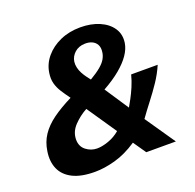

<svg xmlns="http://www.w3.org/2000/svg" viewBox="-129 -868 1023 1007"><g transform="rotate(-20 382.5 -364.5)"><path d="M235.5 5Q158 5 111.2 -18.8Q64.5 -42.5 46 -84.5Q27.5 -126.5 36 -181.5Q43 -231 68.5 -269.2Q94 -307.5 138.2 -339.8Q182.5 -372 246.5 -404Q225.5 -432.5 210 -457Q194.5 -481.5 187.8 -507.2Q181 -533 186 -565Q193 -613 225.2 -651.2Q257.5 -689.5 307.8 -711.8Q358 -734 420 -734Q479.5 -734 525.5 -714.2Q571.5 -694.5 595.2 -659.2Q619 -624 612 -577Q607 -545 585 -512.8Q563 -480.5 524 -448Q485 -415.5 428.5 -384L516.5 -251Q525.5 -266.5 538.8 -291Q552 -315.5 565.2 -346.2Q578.5 -377 587 -410.5H735Q716 -366 687.8 -324Q659.5 -282 629 -242.8Q598.5 -203.5 572.5 -167L687 0H522L473 -71Q409.5 -28.5 348.5 -11.8Q287.5 5 235.5 5ZM287.5 -106.5Q315.5 -106.5 351.5 -119.2Q387.5 -132 416 -156.5L304 -321Q263 -298.5 231.2 -265.2Q199.5 -232 198.5 -189.5Q198 -149.5 225.8 -128Q253.5 -106.5 287.5 -106.5ZM379.5 -457.5Q417.5 -480 439.8 -498.8Q462 -517.5 472 -535Q482 -552.5 484.5 -570.5Q488.5 -597 479.2 -613.8Q470 -630.5 452.2 -638.2Q434.5 -646 412.5 -645Q378.5 -644 356 -623.8Q333.5 -603.5 329.5 -575Q327.5 -558.5 331.5 -541.5Q335.5 -524.5 344 -508.8Q352.5 -493 363 -479Z"/></g></svg>

Font: Public Sans Thin
Style: Bold Italic
Weight: 700
Italic angle: -8°
Version: Version 2.001